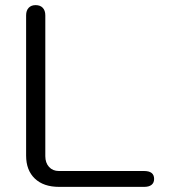

<svg xmlns="http://www.w3.org/2000/svg" viewBox="-20 -730 667 750"><path d="M82 -122V-670Q82 -689 92 -699.5Q102 -710 119 -710Q137 -710 147 -699.5Q157 -689 157 -670V-120Q157 -94 171.5 -78Q186 -62 210 -62H543Q582 -62 582 -31Q582 -16 572 -8Q562 0 543 0H211Q150 0 116 -32.5Q82 -65 82 -122Z"/></svg>

Font: Kodchasan
Style: Regular
Weight: 400
Version: Version 1.000; ttfautohint (v1.6)